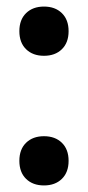

<svg xmlns="http://www.w3.org/2000/svg" viewBox="-20 -555 268 585"><path d="M168.5 -10Q148 10 114 10Q80 10 59.5 -10Q39 -30 39 -65Q39 -100 59.5 -120Q80 -140 114 -140Q148 -140 168.5 -120Q189 -100 189 -65Q189 -30 168.5 -10ZM59.5 -405Q39 -425 39 -460Q39 -495 59.5 -515Q80 -535 114 -535Q148 -535 168.5 -515Q189 -495 189 -460Q189 -425 168.5 -405Q148 -385 114 -385Q80 -385 59.5 -405Z"/></svg>

Font: Easer Grotesk
Style: Regular
Weight: 400
Designer: Boardeaser, Bonnie Shaver-Troup, Thomas Jockin
Foundry: Lexend
Version: Version 1.008;Glyphs 3.1.2 (3151)